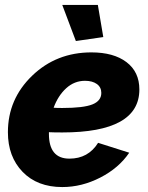

<svg xmlns="http://www.w3.org/2000/svg" viewBox="-20 -747 598 777"><path d="M398 -597 287 -581 232 -727H376ZM232 -211Q197 -211 178 -212V-205Q178 -105 261 -105Q337 -105 377 -169L503 -129Q461 -67 386 -28.5Q311 10 232 10Q131 10 71.5 -51.5Q12 -113 12 -212Q12 -346 110 -440.5Q208 -535 350 -535Q440 -535 492 -495.5Q544 -456 544 -385Q544 -211 232 -211ZM324 -420Q281 -420 248 -390Q215 -360 197 -311Q208 -310 232 -310Q318 -310 354 -324.5Q390 -339 390 -371Q390 -394 372 -407Q354 -420 324 -420Z"/></svg>

Font: Raleway-v4020 ExtraBold
Style: Italic
Weight: 800
Italic angle: -12°
Designer: Matt McInerney, Pablo Impallari, Rodrigo Fuenzalida
Foundry: Matt McInerney, Pablo Impallari, Rodrigo Fuenzalida
Version: Version 4.020;PS 004.020;hotconv 1.0.88;makeotf.lib2.5.64775